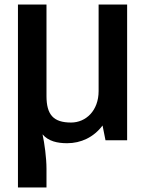

<svg xmlns="http://www.w3.org/2000/svg" viewBox="-20 -417 636 845"><path d="M184.6 -397.1H59V408.1H184.6V325.8C184.6 278.2 175.9 213.3 167.2 174.3C193.2 204.6 232.2 213.3 275.5 213.3C336.1 213.3 392.4 187.3 431.3 135.3L444.3 200.3H539.5V-397.1H414V-16.2C414 70.4 357.7 122.3 292.8 122.3C214.9 122.3 184.6 87.7 184.6 5.5Z"/></svg>

Font: PleaseOptimize
Style: Demi-Bold
Weight: 600
Version: Version 001.000